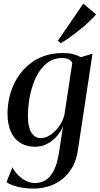

<svg xmlns="http://www.w3.org/2000/svg" viewBox="-20 -828 569 1097"><path d="M425 30Q417 85.5 394 126.5Q371 167.5 336.8 194.8Q302.5 222 260 235.8Q217.5 249.5 170.5 249.5Q141.5 249.5 112.5 245.2Q83.5 241 58.5 232.8Q33.5 224.5 17 212.5L51 128Q63 152 83.5 172.5Q104 193 129.2 205.5Q154.5 218 179 218Q215 218 242.5 200Q270 182 288.5 144.2Q307 106.5 316.5 47.5L340 -106Q327.5 -76 304.2 -49.2Q281 -22.5 249.2 -6Q217.5 10.5 179.5 10.5Q134 10.5 98.5 -10.2Q63 -31 43 -73.2Q23 -115.5 23 -179.5Q23 -231.5 36 -281.8Q49 -332 74.8 -376Q100.5 -420 138.5 -453.5Q176.5 -487 226.5 -506Q276.5 -525 338 -525Q372 -525 397 -518.8Q422 -512.5 442.5 -501.5L508.5 -521ZM393 -469Q387 -481.5 372.5 -489Q358 -496.5 335 -496.5Q292.5 -496.5 260.5 -476Q228.5 -455.5 205.5 -420.8Q182.5 -386 168 -343Q153.5 -300 146.5 -254.8Q139.5 -209.5 139.5 -168Q139.5 -133 145 -108.2Q150.5 -83.5 160.5 -68.2Q170.5 -53 184 -46Q197.5 -39 213.5 -39Q240.5 -39 267.8 -57Q295 -75 316.5 -104.8Q338 -134.5 347.5 -169ZM311 -595.5 456 -807.5 529 -745.5Q516.5 -731 498.8 -713.5Q481 -696 460 -678Q439 -660 416.2 -642.5Q393.5 -625 371 -609.2Q348.5 -593.5 327.5 -581Z"/></svg>

Font: Merriweather 120pt Medium
Style: Italic
Weight: 500
Italic angle: -7.8°
Version: Version 2.101